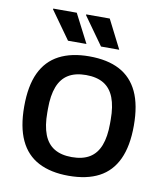

<svg xmlns="http://www.w3.org/2000/svg" viewBox="-83 -791 748 871"><g transform="rotate(10 291.5 -355.5)"><path d="M291 12Q209 12 152.5 -17.5Q96 -47 67.5 -108Q39 -169 39 -263Q39 -358 67.5 -418.5Q96 -479 152.5 -508.5Q209 -538 291 -538Q375 -538 431 -508.5Q487 -479 515.5 -418.5Q544 -358 544 -263Q544 -169 515.5 -108Q487 -47 431 -17.5Q375 12 291 12ZM291 -74Q341 -74 373 -93.5Q405 -113 420.5 -153Q436 -193 436 -254V-272Q436 -333 420.5 -373Q405 -413 373 -432.5Q341 -452 291 -452Q242 -452 210 -432.5Q178 -413 162.5 -373Q147 -333 147 -272V-254Q147 -193 162.5 -153Q178 -113 210 -93.5Q242 -74 291 -74ZM335 -591 243 -720 244 -723H352L419 -591ZM183 -591 91 -720 92 -723H200L268 -591Z"/></g></svg>

Font: Archivo SemiBold Medium
Style: Regular
Weight: 500
Version: Version 2.001